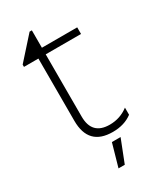

<svg xmlns="http://www.w3.org/2000/svg" viewBox="-203 -703 806 956"><g transform="rotate(-30 199.5 -224.5)"><path d="M361 -24Q316 10 249 10Q110 10 110 -134V-492H27V-505L139 -630H152V-530H355V-492H152V-134Q152 -29 254 -29Q314 -29 361 -65ZM269 51 218 181H182L219 51Z"/></g></svg>

Font: Roundo Light
Style: Regular
Weight: 300
Designer: Namrata Goyal (Gurmukhi), Shiva Nallaperumal (Latin)
Foundry: Indian Type Foundry
Version: Version 1.000;PS 1.0;hotconv 1.0.88;makeotf.lib2.5.647800